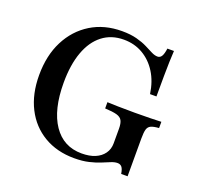

<svg xmlns="http://www.w3.org/2000/svg" viewBox="-107 -704 884 839"><g transform="rotate(20 335.0 -285.0)"><path d="M316.9 11.3Q236.3 11.3 175.8 -24.6Q115.3 -60.5 82.3 -125.4Q49.2 -190.3 49.2 -278.2Q49.2 -369.4 83.9 -437.5Q118.5 -505.6 180.6 -544Q242.7 -582.3 325 -582.3Q364.5 -582.3 393.5 -574.6Q422.6 -566.9 443.1 -556.5Q463.7 -546 479 -538.3Q494.4 -530.6 507.3 -530.6Q519.4 -530.6 526.2 -541.9Q533.1 -553.2 536.3 -578.2H566.9Q565.3 -554 564.5 -526.6Q563.7 -499.2 563.3 -460.9Q562.9 -422.6 562.9 -365.3H533.1Q525 -421.8 499.2 -462.9Q473.4 -504 433.9 -527Q394.4 -550 345.2 -550Q287.1 -550 246 -518.1Q204.8 -486.3 183.1 -426.6Q161.3 -366.9 161.3 -283.1Q161.3 -158.1 208.5 -88.7Q255.6 -19.4 340.3 -19.4Q376.6 -19.4 402.4 -30.2Q428.2 -41.1 442.7 -61.3Q457.3 -81.5 457.3 -108.9V-176.6Q457.3 -201.6 450.4 -214.5Q443.5 -227.4 424.6 -232.7Q405.6 -237.9 370.2 -239.5V-268.5Q387.1 -267.7 419.8 -266.9Q452.4 -266.1 498.4 -266.1Q539.5 -266.1 569.8 -266.9Q600 -267.7 621 -268.5V-239.5Q596.8 -237.9 584.3 -232.3Q571.8 -226.6 567.7 -212.5Q563.7 -198.4 563.7 -170.2V5.6H533.9Q530.6 -16.1 523.4 -25Q516.1 -33.9 503.2 -33.9Q489.5 -33.9 473 -27Q456.5 -20.2 434.7 -11.3Q412.9 -2.4 384.3 4.4Q355.6 11.3 316.9 11.3Z"/></g></svg>

Font: Playfair SemiBold
Style: Regular
Weight: 600
Designer: Claus Eggers Sørensen
Foundry: Claus Eggers Sørensen
Version: Version 2.001;gftools[0.9.30]